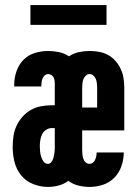

<svg xmlns="http://www.w3.org/2000/svg" viewBox="-20 -729 540 757"><path d="M169 8Q140 8 111.5 -3Q83 -14 64 -37Q45 -60 37.5 -89.5Q30 -119 30 -149Q30 -170 33 -191.5Q36 -213 45 -232.5Q54 -252 68.5 -268.5Q83 -285 101.5 -295.5Q120 -306 141.5 -310Q163 -314 184 -314H196V-399Q196 -406 195 -412.5Q194 -419 191 -424.5Q188 -430 182 -433.5Q176 -437 170 -437Q162 -437 156.5 -432Q151 -427 148 -420Q145 -413 144 -405.5Q143 -398 143 -391V-388H36V-395Q36 -422 45 -448Q54 -474 72.5 -493Q91 -512 117 -520Q143 -528 170 -528Q191 -528 212.5 -523.5Q234 -519 252 -507Q270 -519 291 -523.5Q312 -528 333 -528Q352 -528 371 -524.5Q390 -521 406.5 -512Q423 -503 435.5 -488.5Q448 -474 456 -457Q464 -440 467 -421Q470 -402 470 -383V-215H304V-137Q304 -128 305 -119.5Q306 -111 308.5 -103Q311 -95 317.5 -89Q324 -83 333 -83Q340 -83 346 -87.5Q352 -92 355 -99Q358 -106 359.5 -113Q361 -120 361 -128H468Q468 -101 459 -74.5Q450 -48 431 -28.5Q412 -9 386 -0.5Q360 8 333 8Q310 8 288.5 2.5Q267 -3 249 -16Q232 -3 211 2.5Q190 8 169 8ZM304 -305H363V-383Q363 -392 362 -400.5Q361 -409 358 -417Q355 -425 348.5 -431Q342 -437 333 -437Q325 -437 318.5 -431Q312 -425 309 -417Q306 -409 305 -400.5Q304 -392 304 -383ZM169 -83Q176 -83 181 -88.5Q186 -94 188.5 -100.5Q191 -107 192.5 -114.5Q194 -122 195 -129Q196 -136 196 -143Q196 -150 196 -157V-224H184Q172 -224 161.5 -217Q151 -210 146 -199.5Q141 -189 139 -177Q137 -165 137 -153Q137 -143 138 -132.5Q139 -122 142 -112Q145 -102 151.5 -92.5Q158 -83 169 -83ZM100 -631V-709H400V-631Z"/></svg>

Font: Iosevka Curly Extrabold
Style: Regular
Weight: 800
Monospace: yes
Designer: Belleve Invis
Foundry: Belleve Invis
Version: Version 22.1.2; ttfautohint (v1.8.4)